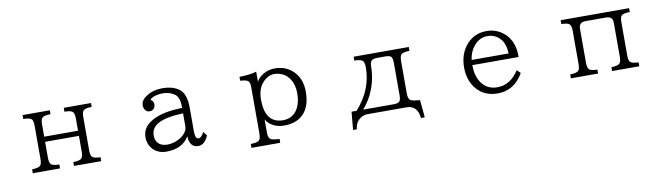

<svg xmlns="http://www.w3.org/2000/svg" viewBox="-37 -1099 6073 1757"><g transform="rotate(-10 3000.0 -220.5)"><path d="M182.1 -540H435.1V-503.9Q374 -503.4 357.4 -485.4Q342.8 -470.2 342.8 -425.3V-311H657.2V-425.3Q657.2 -474.6 639.6 -488.8Q620.6 -503.9 564.9 -503.9V-540H817.9V-503.9Q757.3 -503.4 740.2 -485.4Q726.1 -470.2 726.1 -425.3V-116.2Q726.1 -68.4 742.2 -54.2Q760.7 -37.6 817.9 -36.1V0H564.9V-36.1Q626.5 -37.1 642.6 -55.7Q657.2 -71.8 657.2 -116.2V-263.2H342.8V-116.2Q342.8 -68.4 360.4 -52.2Q377.4 -37.6 435.1 -36.1V0H182.1V-36.1Q239.7 -37.6 257.8 -54.2Q273.9 -68.4 273.9 -116.2V-425.3Q273.9 -474.6 256.3 -488.8Q237.3 -503.4 182.1 -503.9Z M1631.3 -351.1V-366.2Q1631.3 -437.5 1600.1 -470.7Q1584 -487.8 1554.7 -499.5Q1520 -513.2 1482.9 -513.2Q1423.3 -513.2 1384.8 -494.1Q1365.2 -484.9 1359.4 -473.1Q1387.2 -462.4 1387.2 -424.8Q1387.2 -406.7 1377.4 -393.1Q1362.3 -372.1 1334 -372.1Q1311.5 -372.1 1296.4 -389.2Q1280.3 -407.7 1280.3 -436.5Q1280.3 -483.9 1335.9 -519.5Q1398.4 -560.1 1485.8 -560.1Q1572.3 -560.1 1630.4 -522.5Q1700.2 -477.1 1700.2 -345.2V-120.1Q1700.2 -50.8 1731.4 -50.8Q1759.3 -50.8 1783.2 -101.1L1812 -64Q1777.3 18.1 1717.3 18.1Q1638.7 18.1 1632.3 -86.9Q1571.3 18.1 1421.4 18.1Q1335.9 18.1 1287.6 -43Q1254.4 -85.4 1254.4 -144Q1254.4 -237.3 1347.7 -290Q1438 -341.8 1589.4 -349.1ZM1631.3 -300.8 1594.2 -298.8Q1466.3 -292 1397.5 -253.9Q1331.5 -217.8 1331.5 -147.9Q1331.5 -102.5 1356 -75.7Q1384.3 -43.9 1440.4 -43.9Q1495.6 -43.9 1546.4 -70.3Q1600.1 -98.1 1621.6 -139.6Q1631.3 -159.2 1631.3 -178.2Z M2192.9 119.1V83Q2254.9 82 2271.5 64.5Q2287.1 48.3 2287.1 3.9V-433.1Q2287.1 -474.6 2269 -487.8Q2252 -500.5 2197.8 -503.9V-540Q2297.4 -541.5 2356.4 -560.1V-466.8Q2377.4 -505.4 2418.5 -529.8Q2469.2 -560.1 2528.8 -560.1Q2638.2 -560.1 2707 -484.9Q2772 -414.6 2772 -300.8Q2772 -163.1 2701.2 -93.3Q2637.7 -29.8 2522.5 -29.8Q2453.6 -29.8 2402.8 -65.4Q2375 -85.4 2356.4 -115.7V3.9Q2356.4 50.8 2374.5 65.9Q2393.1 81.5 2460.4 83V119.1ZM2516.1 -510.3Q2454.6 -510.3 2405.8 -454.6Q2355.5 -397.9 2355.5 -303.2Q2355.5 -218.3 2376.5 -170.9Q2416 -79.6 2521 -79.6Q2619.1 -79.6 2664.1 -166Q2692.4 -220.7 2692.4 -302.2Q2692.4 -379.4 2657.2 -433.6Q2622.1 -486.8 2560.5 -503.9Q2538.6 -510.3 2516.1 -510.3Z M3258.3 -540H3771V-503.9Q3712.9 -503.4 3695.3 -486.8Q3679.2 -472.7 3679.2 -424.8V-122.1Q3679.2 -68.8 3707 -56.6Q3725.1 -48.8 3788.1 -43L3803.2 119.1H3768.1Q3756.3 0 3652.3 0H3292Q3244.6 0 3208.5 35.2Q3175.3 67.9 3172.4 119.1H3137.2L3152.3 -47.9H3199.2Q3351.6 -217.3 3351.6 -425.3Q3351.6 -475.6 3332.5 -489.3Q3313.5 -503.4 3258.3 -503.9ZM3260.3 -47.9H3544.4Q3586.4 -47.9 3599.6 -64.5Q3611.3 -79.1 3611.3 -122.1V-418Q3611.3 -463.9 3598.1 -478Q3585 -492.2 3544.4 -492.2H3470.2Q3427.7 -492.2 3413.1 -474.6Q3400.4 -460 3400.4 -418Q3398.9 -287.6 3339.8 -166.5Q3308.6 -104 3260.3 -47.9Z M4314.9 -275.4V-267.6Q4314.9 -189 4346.2 -131.8Q4398.4 -36.1 4506.8 -36.1Q4627 -36.1 4707 -159.2L4738.8 -127.4Q4653.8 20 4500.5 20Q4365.7 20 4292 -81.1Q4236.8 -156.7 4236.8 -268.1Q4236.8 -382.8 4298.3 -463.4Q4373 -560.1 4495.1 -560.1Q4580.6 -560.1 4644 -511.7Q4715.3 -458 4736.8 -364.7Q4744.6 -331.1 4744.6 -295.4V-275.4ZM4660.6 -323.2Q4656.7 -406.2 4624 -449.2Q4575.7 -513.2 4496.1 -513.2Q4421.4 -513.2 4368.7 -449.2Q4326.7 -398.4 4316.9 -323.2Z M5182.1 -540H5817.9V-503.9Q5757.3 -503.4 5740.2 -485.8Q5726.1 -470.7 5726.1 -425.3V-116.2Q5726.1 -68.4 5742.2 -54.2Q5760.7 -37.6 5817.9 -36.1V0H5564.9V-36.1Q5626.5 -37.1 5642.6 -55.7Q5657.2 -71.8 5657.2 -116.2V-431.2Q5657.2 -492.2 5596.2 -492.2H5403.8Q5342.8 -492.2 5342.8 -431.2V-116.2Q5342.8 -68.4 5360.4 -52.2Q5377 -37.6 5435.1 -36.1V0H5182.1V-36.1Q5242.7 -37.6 5259.8 -55.7Q5273.9 -70.8 5273.9 -116.2V-425.3Q5273.9 -474.6 5256.3 -488.8Q5237.3 -503.9 5182.1 -503.9Z"/></g></svg>

Font: BIZ UDPMincho
Style: Regular
Weight: 400
Designer: TypeBank Co., Ltd.
Foundry: Morisawa Inc.
Version: Version 1.06